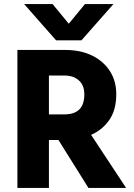

<svg xmlns="http://www.w3.org/2000/svg" viewBox="-20 -918 654 938"><path d="M208 -326H381L596 0H412ZM392 -457Q392 -501 365.5 -525Q339 -549 295 -549H65V-674H298Q374 -674 430 -646.5Q486 -619 517 -570.5Q548 -522 548 -458Q548 -380 513 -330.5Q478 -281 421 -257.5Q364 -234 298 -234H65V-359H292Q327 -359 349 -370Q371 -381 381.5 -403Q392 -425 392 -457ZM65 0V-674H219V0ZM254 -721H378L534 -898H395L316 -802L237 -898H98Z"/></svg>

Font: Hind Variable Light
Style: Regular
Weight: 300
Designer: Manushi Parikh, Satya Rajpurohit
Foundry: Indian Type Foundry
Version: Version 3.000